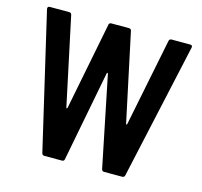

<svg xmlns="http://www.w3.org/2000/svg" viewBox="-102 -812 975 925"><g transform="rotate(15 385.5 -350.0)"><path d="M183 -10 25 -687V-691Q25 -700 36 -700H132Q143 -700 145 -689L238 -252Q239 -249 241 -249Q243 -249 244 -253L330 -689Q331 -700 343 -700H430Q441 -700 443 -689L536 -252Q537 -248 539 -248Q541 -248 542 -252L630 -689Q632 -700 643 -700H735Q749 -700 746 -687L597 -11Q595 0 584 0H494Q483 0 481 -11L389 -462Q388 -465 386 -465Q384 -465 383 -462L296 -11Q295 0 283 0H196Q186 0 183 -10Z"/></g></svg>

Font: Barlow Semi Condensed SemiBold
Style: Regular
Weight: 600
Width: 4
Designer: Jeremy Tribby
Foundry: Tribby Type
Version: Version 1.408